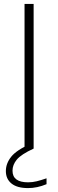

<svg xmlns="http://www.w3.org/2000/svg" viewBox="-20 -760 297 982"><path d="M105.5 0V-740H152V0ZM123.5 202Q68 202 39 178.8Q10 155.5 10 115Q10 76 37.2 41.8Q64.5 7.5 137.5 -25L152 0Q88 29.5 66 56.2Q44 83 44 113Q44 172.5 123.5 172.5Q146 172.5 167.5 167.2Q189 162 218 152V182Q170 202 123.5 202Z"/></svg>

Font: Encode Sans Exp XLt
Style: Regular
Weight: 200
Width: 7
Designer: Multiple Designers
Foundry: Impallari Type
Version: Version 3.002; ttfautohint (v1.8.3) -l 8 -r 50 -G 200 -x 14 